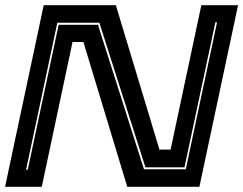

<svg xmlns="http://www.w3.org/2000/svg" viewBox="-24 -720 938 740"><path d="M-4.5 0 144.5 -700H422.5L590.5 -143.5H633.5L752 -700H893.5L744.5 0H466.5L297.5 -558H255.5L137 0ZM76.5 -66H83L202 -624.5H353.5L531 -67.5H692L812.5 -634H806L687 -75H536.5L359 -632.5H197Z"/></svg>

Font: Tourney Expanded ExtraBold
Style: Italic
Weight: 800
Width: 7
Italic angle: -12°
Designer: Tyler Finck
Foundry: Etcetera Type Co
Version: Version 1.010; ttfautohint (v1.8.3)